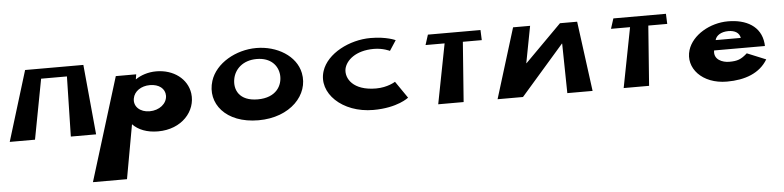

<svg xmlns="http://www.w3.org/2000/svg" viewBox="-49 -800 5778 1415"><g transform="rotate(-5 2840.0 -92.0)"><path d="M275 -445H466L456 -1H643L594 -519H468H289H163L4 -1H191Z M1368 -240C1353 -349 1253 -425 1124 -425C1064 -425 1009 -406 972 -380H970L976 -416H825L589 348H841L913 -52C954 -9 1018 17 1100 17C1277 17 1385 -109 1368 -240ZM1181 -240C1180 -181 1123 -136 1051 -136C981 -136 932 -181 943 -240C952 -293 1005 -328 1069 -328C1136 -328 1181 -293 1181 -240Z M1531 -319C1480 -157 1602 0 1845 0C2081 0 2226 -157 2193 -319C2167 -448 2027 -532 1874 -532C1724 -532 1572 -448 1531 -319ZM1693 -319C1706 -389 1766 -451 1870 -451C1974 -451 2026 -389 2032 -319C2038 -241 1989 -154 1853 -154C1715 -154 1678 -241 1693 -319Z M2728 -158C2559 -158 2503 -251 2516 -321C2529 -383 2601 -450 2736 -450C2805 -450 2854 -425 2854 -425L2903 -500C2903 -500 2838 -532 2719 -532C2564 -532 2395 -447 2354 -320C2302 -161 2464 -2 2695 -2C2874 -2 2957 -70 2957 -70L2871 -195C2871 -195 2815 -158 2728 -158Z M3119 -445H3260L3174 -2H3362L3395 -445H3535L3532 -520H3143Z M4129 -1H4316L4247 -519H4120L3849 -247H3847L3899 -519H3773L3613 -1H3801L4121 -368H4123Z M4491 -445H4632L4546 -2H4734L4767 -445H4907L4904 -520H4515Z M5610 -220C5610 -224 5610 -233 5609 -239C5596 -368 5488 -425 5354 -425C5221 -425 5088 -348 5054 -239C5014 -109 5125 17 5309 17C5444 17 5553 -24 5611 -121L5472 -178C5426 -137 5399 -127 5338 -127C5289 -127 5222 -152 5234 -220ZM5252 -295C5260 -328 5296 -353 5351 -353C5399 -353 5432 -333 5438 -295Z"/></g></svg>

Font: Hussar Milosc
Style: Bold
Weight: 700
Foundry: Cannot Into Space Fonts
Version: Version 1.02